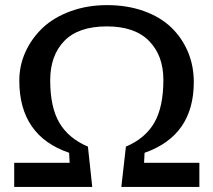

<svg xmlns="http://www.w3.org/2000/svg" viewBox="-20 -738 841 758"><path d="M767.1 -95.2V0H459L477.1 -159.2Q553.2 -191.4 589.1 -253.4Q625 -315.4 625 -422.9Q625 -518.6 568.6 -576.2Q512.2 -633.8 401.9 -633.8Q289.6 -633.8 233.9 -576.4Q178.2 -519 178.2 -420.9Q178.2 -314.5 214.6 -252.9Q251 -191.4 327.1 -159.2L344.2 0H36.1V-95.2H254.9L252.9 -134.8Q56.2 -201.7 56.2 -419.9Q56.2 -479.5 80.6 -533.2Q105 -586.9 148.7 -628.2Q192.4 -669.4 258.5 -693.6Q324.7 -717.8 402.8 -717.8Q481.9 -717.8 547.1 -694.6Q612.3 -671.4 655.3 -630.4Q698.2 -589.4 721.7 -533.9Q745.1 -478.5 745.1 -414.1Q745.1 -202.6 550.8 -134.8L548.8 -95.2Z"/></svg>

Font: Perun
Style: Regular
Weight: 400
Version: Version 1.0000